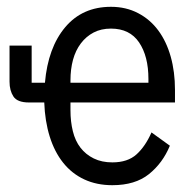

<svg xmlns="http://www.w3.org/2000/svg" viewBox="-20 -532 568 564"><path d="M310 12Q264 12 227.5 -5Q191 -22 165.5 -54Q140 -86 126 -131Q112 -176 110 -231H65Q31 -231 19.5 -248.5Q8 -266 8 -292V-398H73V-289H112Q121 -392 171.5 -452Q222 -512 306 -512Q350 -512 385.5 -493.5Q421 -475 445 -442.5Q469 -410 481.5 -365.5Q494 -321 494 -268V-231H187V-208Q187 -175 194 -146.5Q201 -118 216.5 -98Q232 -78 255.5 -66.5Q279 -55 310 -55Q355 -55 381 -78.5Q407 -102 425 -143L479 -104Q458 -53 417.5 -20.5Q377 12 310 12ZM306 -448Q277 -448 255 -436.5Q233 -425 217.5 -404.5Q202 -384 194.5 -356.5Q187 -329 187 -296V-289H416V-300Q416 -367 388.5 -407.5Q361 -448 306 -448Z"/></svg>

Font: PlemolJP
Style: Regular
Weight: 400
Monospace: yes
Version: v2.0.4; ttfautohint (v1.8.4.7-5d5b-dirty) -l 6 -r 45 -G 200 